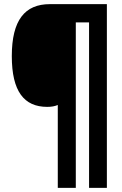

<svg xmlns="http://www.w3.org/2000/svg" viewBox="-20 -780 590 927"><path d="M496 127V-760H221C100 -760 37 -683 37 -509C37 -339 96 -264 208 -264C229 -264 244 -267 259 -273V127H346V-672H410V127Z"/></svg>

Font: Noto Sans Hebrew Condensed Black
Style: Regular
Weight: 900
Width: 3
Designer: Monotype Design Team
Foundry: Monotype Imaging Inc.
Version: Version 2.004